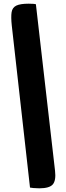

<svg xmlns="http://www.w3.org/2000/svg" viewBox="-20 -823 359 1043"><path d="M193 200Q178 200 161.5 198.5Q145 197 143 196L44 -684Q39 -731 43 -756.5Q47 -782 68.5 -792.5Q90 -803 136 -803Q155 -803 164 -802Q173 -801 175 -800L279 105Q285 157 267 178.5Q249 200 193 200Z"/></svg>

Font: Sansita Swashed Light ExtraBold
Style: Regular
Weight: 800
Version: Version 1.003